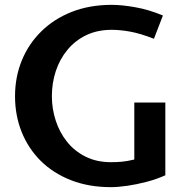

<svg xmlns="http://www.w3.org/2000/svg" viewBox="-20 -760 764 792"><path d="M438 12Q345.5 12 272 -17Q198.5 -46 147.2 -97.2Q96 -148.5 69 -216.5Q42 -284.5 42 -363Q42 -442 69.8 -510.2Q97.5 -578.5 150 -630.2Q202.5 -682 276 -711Q349.5 -740 441 -740Q483 -740 539 -730Q595 -720 652 -696L615 -600Q559 -622 517.2 -629.5Q475.5 -637 441 -637Q381.5 -637 335.5 -614.8Q289.5 -592.5 258 -554.2Q226.5 -516 210.2 -466.8Q194 -417.5 194 -363Q194 -311.5 209.8 -262.8Q225.5 -214 256.5 -175.2Q287.5 -136.5 333 -113.8Q378.5 -91 438 -91Q460 -91 481.2 -92.8Q502.5 -94.5 534 -102V-337H662V-37Q625.5 -20.5 584.2 -9.8Q543 1 504.5 6.5Q466 12 438 12Z"/></svg>

Font: Expletus Sans
Style: Bold
Weight: 700
Version: Version 7.500